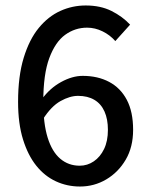

<svg xmlns="http://www.w3.org/2000/svg" viewBox="-20 -669 545 701"><path d="M272 12Q225 12 184 -7Q143 -26 112.5 -64Q82 -102 64 -160Q46 -218 46 -297Q46 -391 66.5 -458Q87 -525 121.5 -567Q156 -609 200 -629Q244 -649 293 -649Q347 -649 387 -629Q427 -609 455 -579L401 -519Q382 -541 354.5 -554.5Q327 -568 298 -568Q254 -568 218 -542Q182 -516 160 -457Q138 -398 138 -297Q138 -218 154 -166.5Q170 -115 200 -89.5Q230 -64 271 -64Q299 -64 322.5 -80Q346 -96 360 -125Q374 -154 374 -195Q374 -234 361.5 -262Q349 -290 324.5 -304.5Q300 -319 265 -319Q235 -319 201 -300Q167 -281 137 -234L133 -307Q162 -347 203 -369.5Q244 -392 282 -392Q337 -392 378.5 -370Q420 -348 443 -304.5Q466 -261 466 -195Q466 -132 439 -86Q412 -40 368 -14Q324 12 272 12Z"/></svg>

Font: UmiuVSE Medium
Style: Regular
Weight: 500
Designer: Paul D. Hunt
Foundry: Adobe
Version: Version 3.046;September 5, 2023;FontCreator 14.0.0.2901 64-b